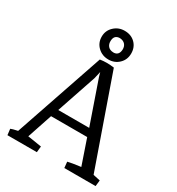

<svg xmlns="http://www.w3.org/2000/svg" viewBox="-217 -1079 1121 1215"><g transform="rotate(30 343.5 -471.5)"><path d="M335.9 -733.9Q290.5 -733.9 259 -763.7Q227.5 -793.5 227.5 -838.9Q227.5 -883.3 259.3 -913.3Q291 -943.4 335.9 -943.4Q383.3 -943.4 413.1 -914.1Q442.9 -884.8 442.9 -838.9Q442.9 -793.5 411.9 -763.7Q380.9 -733.9 335.9 -733.9ZM339.8 -788.6H347.2Q380.9 -792 383.3 -832.5Q384.3 -856 371.6 -870.8Q358.9 -885.7 335 -887.7H327.1Q291.5 -884.3 290 -844.7Q288.6 -820.8 301.5 -805.2Q314.5 -789.6 339.8 -788.6ZM22.9 0 17.6 -43.9Q26.9 -48.8 67.9 -57.6L289.6 -707Q337.4 -714.8 392.1 -707L620.6 -55.2L671.9 -43.9L667 0H438.5L434.1 -43.9Q460.4 -50.8 528.3 -59.6L465.8 -242.2H201.7L140.6 -59.6H143.1L242.2 -43.9L237.8 0ZM221.7 -298.8H447.8L340.3 -608.9L331.5 -639.6L319.3 -586.9Z"/></g></svg>

Font: Fjord
Style: One
Weight: 400
Designer: Viktoriya Grabowska
Foundry: Viktoriya Grabowska
Version: Version 1.002